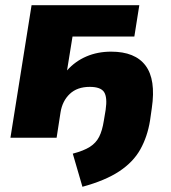

<svg xmlns="http://www.w3.org/2000/svg" viewBox="-20 -528 656 736"><path d="M296 188 259 61Q301 50 324.5 35Q348 20 360 -3.5Q372 -27 378 -65L385 -107Q392 -155 379 -175Q366 -195 324 -195Q276 -195 247.5 -168Q219 -141 212 -97L197 0H20L101 -508H514L495 -388H258L237 -258Q268 -293 311 -311.5Q354 -330 406 -330Q498 -330 538 -276.5Q578 -223 562 -114L555 -65Q545 -4 518 44.5Q491 93 437.5 128.5Q384 164 296 188Z"/></svg>

Font: Mulish Black
Style: Italic
Weight: 900
Italic angle: -9°
Designer: Vernon Adams
Foundry: Vernon Adams
Version: Version 3.603; ttfautohint (v1.8.3)